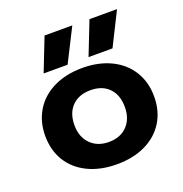

<svg xmlns="http://www.w3.org/2000/svg" viewBox="-130 -826 911 956"><g transform="rotate(-20 325.5 -348.0)"><path d="M209 -711H356L267 -535H140ZM447 -711H593L505 -535H378ZM41 -240Q41 -315 76.5 -373Q112 -431 177.5 -463Q243 -495 330 -495Q416 -495 481.5 -463Q547 -431 582.5 -373Q618 -315 618 -240Q618 -163 582.5 -105.5Q547 -48 482 -16.5Q417 15 330 15Q243 15 177.5 -16.5Q112 -48 76.5 -105.5Q41 -163 41 -240ZM463 -240Q463 -304 427.5 -340.5Q392 -377 330 -377Q268 -377 232 -340.5Q196 -304 196 -240Q196 -178 232.5 -140.5Q269 -103 330 -103Q391 -103 427 -140.5Q463 -178 463 -240Z"/></g></svg>

Font: Prompt SemiBold
Style: Regular
Weight: 600
Designer: Katatrad Team
Foundry: CadsonDemak
Version: Version 1.001